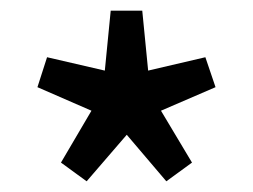

<svg xmlns="http://www.w3.org/2000/svg" viewBox="-20 -732 473 359"><path d="M94 -428 142 -393 217 -480 291 -393 339 -428 281 -525 383 -569 364 -625 257 -600 246 -712H187L176 -600L68 -625L50 -569L151 -525Z"/></svg>

Font: Cambridge Sans Medium
Style: Regular
Weight: 500
Version: Version 2.020;PS 002.020;hotconv 1.0.88;makeotf.lib2.5.64775